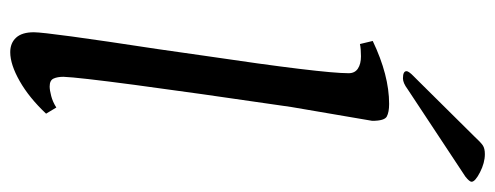

<svg xmlns="http://www.w3.org/2000/svg" viewBox="-316 -641 967 375"><g transform="rotate(90 167.5 -453.5)"><path d="M43 -36Q43 -63 76 -279L89 -370Q123 -599 123 -651Q123 -663 114 -669Q105 -675 90 -675Q75 -675 66 -673L60 -698Q127 -730 183 -730Q199 -730 207.5 -725.5Q216 -721 216 -697Q208 -649 189 -539Q132 -149 130 -94Q130 -82 133.5 -74.5Q137 -67 149 -67Q156 -67 167.5 -70Q179 -73 190 -80L202 -60Q171 -27 138.5 -8.5Q106 10 82 10Q64 10 53.5 -1.5Q43 -13 43 -36ZM119 -764Q119 -768 128 -777Q137 -786 139 -788L246 -896Q258 -909 264 -913Q270 -917 281 -917Q298 -917 316.5 -907.5Q335 -898 335 -891Q335 -887 325 -879L154 -766Q142 -757 133 -757Q119 -757 119 -764Z"/></g></svg>

Font: Unna
Style: Italic
Weight: 400
Italic angle: -8.05°
Designer: Jorge de Buen Unna
Foundry: Omnibus-Type
Version: Version 2.008